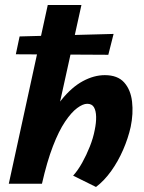

<svg xmlns="http://www.w3.org/2000/svg" viewBox="-20 -731 574 764"><path d="M362 13 271 -32Q290 -53 307 -83.5Q324 -114 337.5 -148Q351 -182 357 -214Q363 -243 362.5 -266.5Q362 -290 354 -304Q346 -318 327 -318Q310 -318 287 -301Q264 -284 239 -247Q214 -210 190.5 -149Q167 -88 147 0H88Q113 -117 148 -199.5Q183 -282 224 -333Q265 -384 309.5 -408Q354 -432 397 -432Q448 -432 474 -403Q500 -374 505.5 -326.5Q511 -279 500 -226Q490 -181 470 -135Q450 -89 422.5 -50.5Q395 -12 362 13ZM15 0 170 -711H304L147 0ZM411 -513 43 -515 58 -586 432 -596Z"/></svg>

Font: Ysabeau Office ExtraBold
Style: Italic
Weight: 800
Italic angle: -12°
Designer: Christian Thalmann (Catharsis Fonts)
Version: Version 2.001;gftools[0.9.30]; featfreeze: tnum,lnum,ss02